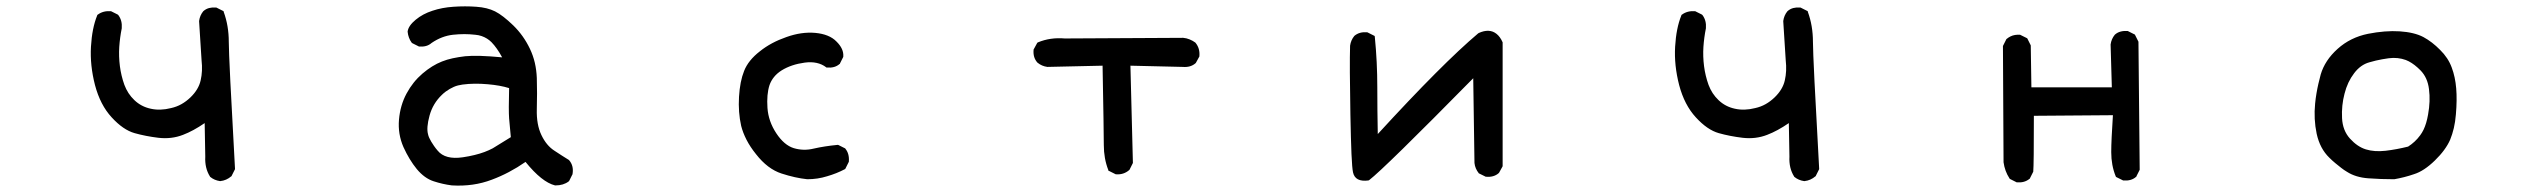

<svg xmlns="http://www.w3.org/2000/svg" viewBox="-20 -554 8040 606"><path d="M674.3 17.6Q656.7 15.1 643.6 4.4L643.1 3.9L642.6 2.9Q626 -23.4 627.9 -59.6L626 -165.5Q589.8 -140.6 557.6 -128.4Q521.5 -114.3 480 -119.1Q439.5 -124 404.8 -133.8Q368.7 -144 332.5 -183.6Q296.4 -222.7 279.8 -285.6Q263.7 -348.1 267.1 -406.7Q270.5 -465.3 286.6 -504.9L287.1 -506.8L288.6 -507.8Q305.7 -520.5 329.6 -518.6H330.6L331.5 -518.1L351.1 -508.3L352.5 -507.3L353.5 -506.3Q366.2 -489.3 364.3 -465.3V-464.8Q358.4 -435.5 356.4 -405.8Q354.5 -376 358.4 -345.2Q362.3 -314.9 372.6 -286.1Q377.9 -272 385.7 -260Q393.6 -248 404.3 -237.8Q425.8 -217.3 455.6 -210.9Q485.4 -204.1 520 -212.9Q537.6 -216.8 552.7 -225.3Q567.9 -233.9 581.1 -246.6Q606.9 -271.5 613.3 -300.3Q620.1 -329.6 616.2 -363.8L608.4 -486.8V-487.3V-487.8Q610.8 -505.4 621.6 -518.6L622.1 -519Q629.9 -525.9 639.9 -528.6Q649.9 -531.2 661.6 -530.3H662.6L663.6 -529.8L683.1 -520L685.5 -519L686 -516.6Q702.1 -472.7 702.1 -421.9Q702.1 -372.1 721.7 -22V-20L721.2 -19L711.4 0.5L710.9 2L710 2.4Q694.8 15.6 675.3 17.6H674.8Z M1406.2 31.2Q1376.5 27.3 1348.6 18.1Q1319.8 8.8 1295.4 -20.5Q1271.5 -49.8 1253.4 -89.8Q1235.4 -130.9 1239.3 -176.3Q1243.2 -221.7 1263.2 -258.8Q1283.2 -295.9 1313.5 -321.8Q1343.8 -347.7 1375 -359.9Q1390.6 -366.2 1408.9 -370.1Q1427.2 -374 1448.2 -376.5Q1487.3 -380.4 1564.9 -373Q1548.8 -402.8 1531.2 -420.9Q1524.9 -427.2 1517.1 -432.1Q1509.3 -437 1500 -440.2Q1490.7 -443.4 1480 -444.3Q1471.2 -445.3 1462.6 -445.8Q1454.1 -446.3 1445.6 -446.3Q1437 -446.3 1428 -445.8Q1418.9 -445.3 1409.7 -444.3Q1374.5 -440.4 1342.3 -418.5Q1334.5 -411.6 1324.7 -408.9Q1314.9 -406.2 1303.2 -407.2H1302.2L1301.3 -407.7L1281.7 -417.5L1280.3 -418.5L1279.3 -419.4Q1273.9 -426.8 1270.8 -435.3Q1267.6 -443.8 1266.6 -453.6V-454.1V-454.6Q1269 -472.7 1292 -491.7Q1314.5 -510.3 1344.7 -520Q1375 -530.3 1411.6 -532.7Q1448.2 -535.2 1482.9 -532.7Q1518.1 -530.3 1542.5 -518.1Q1555.2 -511.7 1569.3 -500.7Q1583.5 -489.7 1599.9 -473.9Q1616.2 -458 1629.4 -439.5Q1642.6 -420.9 1652.6 -399.9Q1662.6 -378.9 1668 -356Q1673.3 -333 1674.3 -308.1Q1675.8 -259.8 1674.3 -209.5Q1672.9 -160.6 1689 -127.4Q1704.6 -94.7 1729.5 -78.6Q1742.2 -70.3 1753.4 -63Q1764.6 -55.7 1774.4 -49.8L1775.4 -49.3L1775.9 -48.8Q1791.5 -31.2 1787.1 -4.9V-3.9L1786.6 -3.4L1776.9 16.1L1775.9 17.6L1774.9 18.6Q1766.6 24.9 1756.1 28.1Q1745.6 31.2 1733.4 31.2H1732.9H1731.9Q1690.4 21 1638.7 -43Q1587.4 -7.3 1532.2 13.2Q1474.6 35.2 1406.7 31.2ZM1535.2 -85.9 1592.3 -121.1Q1588.9 -156.2 1586.9 -180.2Q1585 -205.1 1586.9 -275.9Q1559.1 -284.7 1519.5 -288.1Q1476.6 -292 1439.9 -287.1Q1432.6 -286.1 1425.8 -284.4Q1418.9 -282.7 1412.4 -279.8Q1405.8 -276.9 1399.4 -273.2Q1393.1 -269.5 1387 -265.1Q1380.9 -260.7 1375 -254.9Q1346.2 -227.5 1335.7 -189Q1325.2 -150.4 1331.1 -129.9Q1332 -125 1334.7 -119.1Q1337.4 -113.3 1341.1 -106.9Q1344.7 -100.6 1349.9 -93.3Q1355 -85.9 1361.3 -78.6Q1385.3 -49.3 1440.9 -57.6Q1460.4 -60.5 1477.5 -64.7Q1494.6 -68.8 1509 -74.2Q1523.4 -79.6 1535.2 -85.9Z M2527.8 11.7Q2490.2 7.8 2446.8 -6.3Q2402.8 -20.5 2366.2 -67.4Q2347.7 -90.3 2336.2 -112.8Q2324.7 -135.3 2319.3 -156.7Q2309.6 -199.7 2312.5 -248.5Q2315.4 -297.4 2328.6 -330.1Q2341.8 -363.8 2378.4 -392.1Q2396 -406.2 2417 -417.5Q2438 -428.7 2461.9 -437Q2509.8 -454.1 2553.2 -450.2Q2575.2 -448.2 2592 -441.4Q2608.9 -434.6 2620.1 -422.9Q2643.6 -399.9 2641.6 -375.5V-374.5L2641.1 -373.5L2631.3 -354L2630.9 -352.5L2629.9 -352.1Q2622.1 -345.2 2612.1 -342.5Q2602.1 -339.8 2590.3 -340.8H2588.4L2587.4 -341.8Q2561 -361.8 2520 -356.4Q2498.5 -353.5 2480.5 -347.4Q2462.4 -341.3 2447.3 -332Q2432.6 -322.8 2423.1 -311Q2413.6 -299.3 2408.7 -285.2Q2399.4 -256.3 2402.3 -213.4Q2405.3 -170.9 2430.2 -133.3Q2455.1 -95.7 2485.4 -86.4Q2516.6 -77.1 2548.3 -85Q2565.4 -88.9 2584 -91.8Q2602.5 -94.7 2623.5 -96.7H2625L2626.5 -96.2L2646 -86.4L2647.5 -85.9L2647.9 -85Q2661.1 -69.3 2659.2 -44.4V-43.5L2658.7 -42.5L2648.9 -22.9L2647.9 -21L2646.5 -20Q2620.6 -6.3 2590.3 2.4Q2560.5 11.7 2528.3 11.7Z M3500.5 -4.4 3481 -14.2 3478.5 -15.1 3478 -17.6Q3463.9 -53.7 3463.9 -96.2Q3463.9 -137.2 3460 -346.7L3286.1 -342.8H3285.6Q3268.1 -345.2 3254.9 -356L3254.4 -356.4Q3240.2 -372.1 3242.2 -396V-397.5L3242.7 -398.4L3253.4 -418L3254.4 -419.4L3256.3 -420.4Q3294.9 -436.5 3340.8 -432.6L3713.9 -434.6H3714.4Q3719.7 -434.1 3724.9 -432.9Q3730 -431.6 3734.6 -429.7Q3739.3 -427.7 3743.9 -425.3Q3748.5 -422.9 3752.4 -419.9L3752.9 -419.4L3753.4 -418.9Q3767.6 -401.4 3765.6 -377.4V-376L3765.1 -375L3754.4 -355.5L3753.4 -354.5L3752.9 -354Q3737.3 -340.8 3713.4 -342.8L3547.9 -346.7L3555.7 -41V-39.6L3555.2 -38.6L3545.4 -19L3544.9 -18.1L3543.9 -17.1Q3526.4 -2 3502.4 -3.9H3501.5Z M4298.8 15.6Q4257.3 21 4250.5 -9.8Q4247.6 -22.9 4245.6 -67.9Q4243.7 -112.8 4242.2 -192.4Q4239.3 -348.6 4241.2 -409.2V-409.7Q4243.7 -427.2 4254.4 -440.4L4254.9 -440.9Q4270.5 -454.1 4294.4 -452.1H4295.4L4296.4 -451.7L4315.9 -441.9L4318.8 -440.4L4319.3 -437Q4327.1 -358.9 4327.1 -278.3Q4327.1 -205.6 4328.6 -130.9Q4532.7 -353.5 4645.5 -448.7L4646.5 -449.2L4647 -449.7Q4664.1 -457.5 4678.2 -456.8Q4692.4 -456.1 4703.6 -447Q4714.8 -438 4722.2 -421.4L4722.7 -420.4V-418.9V-31.2V-29.8L4722.2 -28.3L4711.4 -8.8L4710.4 -7.8L4710 -7.3Q4702.1 -0.5 4692.1 2.2Q4682.1 4.9 4670.4 3.9H4669.4L4668.5 3.4L4648.9 -6.3L4647.5 -6.8L4647 -7.8Q4641.6 -14.6 4638.2 -22.5Q4634.8 -30.3 4633.8 -39.6V-40L4629.9 -307.1Q4349.6 -22.5 4301.3 14.6L4300.3 15.1Z M5674.3 17.6Q5656.7 15.1 5643.6 4.4L5643.1 3.9L5642.6 2.9Q5626 -23.4 5627.9 -59.6L5626 -165.5Q5589.8 -140.6 5557.6 -128.4Q5521.5 -114.3 5480 -119.1Q5439.5 -124 5404.8 -133.8Q5368.7 -144 5332.5 -183.6Q5296.4 -222.7 5279.8 -285.6Q5263.7 -348.1 5267.1 -406.7Q5270.5 -465.3 5286.6 -504.9L5287.1 -506.8L5288.6 -507.8Q5305.7 -520.5 5329.6 -518.6H5330.6L5331.5 -518.1L5351.1 -508.3L5352.5 -507.3L5353.5 -506.3Q5366.2 -489.3 5364.3 -465.3V-464.8Q5358.4 -435.5 5356.4 -405.8Q5354.5 -376 5358.4 -345.2Q5362.3 -314.9 5372.6 -286.1Q5377.9 -272 5385.7 -260Q5393.6 -248 5404.3 -237.8Q5425.8 -217.3 5455.6 -210.9Q5485.4 -204.1 5520 -212.9Q5537.6 -216.8 5552.7 -225.3Q5567.9 -233.9 5581.1 -246.6Q5606.9 -271.5 5613.3 -300.3Q5620.1 -329.6 5616.2 -363.8L5608.4 -486.8V-487.3V-487.8Q5610.8 -505.4 5621.6 -518.6L5622.1 -519Q5629.9 -525.9 5639.9 -528.6Q5649.9 -531.2 5661.6 -530.3H5662.6L5663.6 -529.8L5683.1 -520L5685.5 -519L5686 -516.6Q5702.1 -472.7 5702.1 -421.9Q5702.1 -372.1 5721.7 -22V-20L5721.2 -19L5711.4 0.5L5710.9 2L5710 2.4Q5694.8 15.6 5675.3 17.6H5674.8Z M6344.2 21 6324.7 11.2 6323.2 10.3 6322.3 8.8Q6307.6 -13.7 6303.7 -42V-42.5V-43L6301.8 -407.2V-408.7L6302.2 -409.7L6312 -429.2L6312.5 -430.2L6313.5 -431.2Q6319.3 -436 6325.9 -439.2Q6332.5 -442.4 6339.8 -443.6Q6347.2 -444.8 6355 -444.3H6356L6356.9 -443.8L6376.5 -434.1L6378.4 -433.1L6379.4 -431.2L6389.2 -411.6L6389.6 -410.6V-409.2L6391.6 -278.3H6645.5L6641.6 -413.1V-413.6Q6644 -431.2 6654.8 -444.3L6655.3 -444.8Q6663.1 -451.7 6673.1 -454.3Q6683.1 -457 6694.8 -456.1H6695.8L6696.8 -455.6L6716.3 -445.8L6718.3 -444.8L6719.2 -442.9L6729 -423.3L6729.5 -422.4V-420.9L6733.4 -19.5V-18.1L6732.9 -17.1L6723.1 2.4L6722.7 3.9L6721.7 4.4Q6713.9 11.2 6703.9 13.9Q6693.8 16.6 6682.1 15.6H6681.2L6680.2 15.1L6660.6 5.4L6658.7 4.4L6657.7 2.4Q6643.6 -32.2 6643.6 -73.7Q6643.6 -93.3 6645 -122.8Q6646.5 -152.3 6648.9 -190.4L6399.4 -188.5Q6399.4 -32.7 6397.5 -13.2V-12.2L6397 -11.2L6387.2 8.3L6386.7 9.8L6385.7 10.3Q6370.1 23.4 6346.2 21.5H6345.2Z M7536.1 11.7Q7494.1 11.7 7455.1 8.8Q7415 5.9 7387.7 -11.7Q7378.4 -17.1 7369.4 -24.2Q7360.4 -31.2 7350.8 -39.1Q7341.3 -46.9 7332 -56.2Q7302.2 -85 7292 -131.8Q7282.2 -178.2 7287.1 -227.1Q7288.6 -243.2 7291.3 -258.8Q7293.9 -274.4 7297.4 -289.6Q7300.8 -304.7 7304.7 -318.8Q7317.9 -363.8 7358.2 -399.9Q7398.4 -436 7454.1 -447.3Q7508.3 -458 7554.2 -455.1Q7600.1 -452.1 7628.9 -437Q7656.7 -421.9 7681.6 -396.5Q7707 -371.6 7718.3 -340.8Q7729.5 -311 7732.4 -274.9Q7735.4 -239.3 7731.4 -192.9Q7729.5 -169.4 7724.9 -149.7Q7720.2 -129.9 7713.4 -113.3Q7699.2 -80.6 7665 -47.4Q7630.9 -14.2 7599.6 -4.4Q7584 1 7568.6 4.9Q7553.2 8.8 7537.1 11.7H7536.6ZM7580.6 -91.3Q7591.3 -98.1 7600.8 -106.9Q7610.4 -115.7 7618.7 -127Q7624.5 -134.8 7629.2 -144.3Q7633.8 -153.8 7637.5 -166Q7641.1 -178.2 7643.6 -192.4Q7651.4 -235.4 7646.5 -272.5Q7642.1 -309.1 7619.6 -332Q7615.2 -336.4 7610.6 -340.6Q7606 -344.7 7601.3 -348.4Q7596.7 -352.1 7592 -355Q7587.4 -357.9 7582.8 -360.4Q7578.1 -362.8 7573.2 -364.7Q7561 -369.1 7547.6 -370.6Q7534.2 -372.1 7519 -370.1Q7508.8 -368.7 7498.8 -366.9Q7488.8 -365.2 7478.8 -362.8Q7468.8 -360.4 7458.5 -357.4Q7430.2 -349.6 7410.2 -322.8Q7389.2 -295.4 7379.9 -258.3Q7370.1 -221.2 7372.1 -181.2Q7374 -142.1 7397 -116.7Q7420.4 -90.8 7447.3 -82.5Q7474.1 -74.2 7509.3 -78.1Q7526.4 -80.1 7544.7 -83.5Q7563 -86.9 7580.6 -91.3Z"/></svg>

Font: NaikaiFont
Style: SemiBold
Weight: 600
Version: Version 1.89